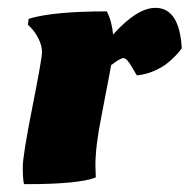

<svg xmlns="http://www.w3.org/2000/svg" viewBox="-20 -463 483 489"><path d="M49 6H41Q38 -8 38 -37.5Q38 -67 62.5 -190.5Q87 -314 87 -330.5Q87 -347 78 -364.5Q69 -382 60 -391L51 -400L53 -415Q113 -434 252 -434Q265 -409 268 -375Q329 -443 376 -443Q437 -443 443 -340Q441 -338 438 -333.5Q435 -329 424 -318Q413 -307 401 -298Q367 -275 329 -271Q328 -271 315.5 -293Q303 -315 294.5 -315Q286 -315 263 -297Q260 -279 251.5 -236Q243 -193 238 -165Q223 -91 223 -41L224 -11Q180 6 49 6Z"/></svg>

Font: Oleo Script
Style: Bold
Weight: 700
Designer: Soytutype
Foundry: Soytutype
Version: Version 1.002